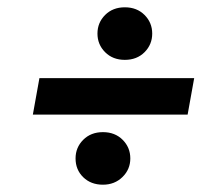

<svg xmlns="http://www.w3.org/2000/svg" viewBox="-20 -554 611 526"><path d="M70 -240 88 -340H512L494 -240ZM262 -48Q229 -48 208 -68.5Q187 -89 187 -120Q187 -150 208 -171Q229 -192 262 -192Q295 -192 316 -171Q337 -150 337 -120Q337 -90 315.5 -69Q294 -48 262 -48ZM322 -390Q289 -390 268 -411Q247 -432 247 -462Q247 -492 268 -513Q289 -534 322 -534Q355 -534 376 -513Q397 -492 397 -462Q397 -432 376 -411Q355 -390 322 -390Z"/></svg>

Font: DM Sans 12pt SemiBold
Style: Italic
Weight: 600
Italic angle: -10°
Version: Version 4.004;gftools[0.9.30]